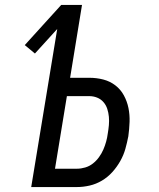

<svg xmlns="http://www.w3.org/2000/svg" viewBox="-20 -755 640 775"><path d="M106 0 211 -638 121 -539 80 -573 227 -735H311L263 -441H341Q370 -441 397 -434Q424 -427 445.5 -410.5Q467 -394 480 -370Q493 -346 498.5 -319Q504 -292 503 -263Q502 -234 498 -205Q493 -179 486 -154Q479 -129 465.5 -105Q452 -81 433.5 -60.5Q415 -40 391.5 -26Q368 -12 342 -6Q316 0 291 0ZM202 -74H291Q307 -74 324 -79Q341 -84 355 -95Q369 -106 379.5 -120.5Q390 -135 397 -151Q404 -167 408.5 -183.5Q413 -200 415 -216Q418 -233 419.5 -250Q421 -267 419.5 -283.5Q418 -300 413 -315.5Q408 -331 397.5 -343Q387 -355 372 -361Q357 -367 340 -367H250Z"/></svg>

Font: Iosevka Custom Oblique
Style: Regular
Weight: 400
Italic angle: -9°
Designer: Belleve Invis
Foundry: Belleve Invis
Version: Version 27.0.1